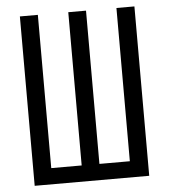

<svg xmlns="http://www.w3.org/2000/svg" viewBox="-53 -783 730 830"><g transform="rotate(-5 312.5 -367.5)"><path d="M64 0V-735H142V-70H274V-735H351V-70H483V-735H561V0Z"/></g></svg>

Font: Zed Sans
Style: Regular
Weight: 400
Designer: Belleve Invis
Foundry: Belleve Invis
Version: Version 1.0.0; ttfautohint (v1.8.4)